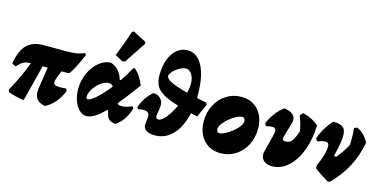

<svg xmlns="http://www.w3.org/2000/svg" viewBox="-75 -1172 3147 1583"><g transform="rotate(15 1498.5 -380.5)"><path d="M382 -201Q382 -185 394.5 -178Q407 -171 436 -171Q458 -171 489 -174L499 -156Q451 -36 356 11Q310 1 289 -22.5Q268 -46 268 -88Q268 -105 271 -124L298 -301H255L176 9Q116 3 43 -23L35 -42Q108 -174 155 -300Q113 -299 92.5 -288Q72 -277 41 -244H35L9 -257L7 -264Q27 -373 76 -422Q125 -471 215 -471H415Q464 -471 499 -477Q534 -483 564 -497L576 -483Q546 -415 527 -378Q508 -341 488 -310L475 -301H416L394 -247Q382 -217 382 -201Z M970 -152Q1010 -152 1056 -175L1067 -159Q1036 -50 957 3Q918 1 897.5 -21Q877 -43 872 -87L862 -91Q815 -43 777.5 -20.5Q740 2 709 2Q675 2 647 -24.5Q619 -51 602.5 -97Q586 -143 586 -198Q586 -269 615 -333Q644 -397 692 -436Q740 -475 793 -475Q872 -448 898 -357H907Q949 -418 980 -479L994 -481Q1045 -439 1077 -356Q999 -249 930 -165Q940 -152 970 -152ZM856 -288Q846 -309 820 -309Q789 -309 753.5 -284Q718 -259 694 -222Q670 -185 670 -153Q670 -134 683 -134Q707 -134 754.5 -177Q802 -220 856 -288ZM901 -515 877 -511 813 -547Q858 -658 893 -765L908 -773L1018 -716L1024 -700Z M1592 -231Q1578 -235 1536 -244Q1510 -124 1447 -57Q1384 10 1294 10Q1246 10 1219.5 -8.5Q1193 -27 1196 -58L1202 -123Q1204 -145 1190.5 -157Q1177 -169 1151 -169Q1130 -169 1106 -162L1096 -177Q1124 -263 1194 -324Q1231 -324 1255 -300.5Q1279 -277 1279 -242Q1279 -231 1278 -225L1267 -154Q1265 -141 1271 -132.5Q1277 -124 1289 -124Q1316 -124 1351 -167Q1386 -210 1418 -276Q1330 -303 1284.5 -330Q1239 -357 1221.5 -393Q1204 -429 1204 -485Q1204 -558 1226 -615.5Q1248 -673 1287.5 -705.5Q1327 -738 1377 -738Q1459 -738 1505.5 -649.5Q1552 -561 1552 -406V-378L1636 -360L1642 -341ZM1462 -399Q1473 -443 1473 -477Q1473 -525 1453 -557Q1433 -589 1402 -589Q1379 -589 1349 -572.5Q1319 -556 1297 -532.5Q1275 -509 1275 -492Q1275 -469 1320 -446.5Q1365 -424 1462 -399Z M1655 -207Q1655 -285 1688 -347.5Q1721 -410 1778 -446Q1835 -482 1906 -482Q1965 -482 2010 -454.5Q2055 -427 2079.5 -377Q2104 -327 2104 -263Q2104 -186 2071.5 -123Q2039 -60 1982 -24Q1925 12 1855 12Q1795 12 1750 -15.5Q1705 -43 1680 -93Q1655 -143 1655 -207ZM1979 -292Q1979 -306 1972 -315Q1965 -324 1955 -324Q1927 -324 1885 -298Q1843 -272 1811.5 -236.5Q1780 -201 1780 -176Q1780 -162 1786 -153.5Q1792 -145 1802 -145Q1830 -145 1872.5 -171Q1915 -197 1947 -232Q1979 -267 1979 -292Z M2199 -72Q2199 -87 2203 -100L2239 -241Q2245 -264 2245 -279Q2245 -295 2237 -302Q2229 -309 2212 -309Q2195 -309 2160 -301L2149 -324Q2170 -373 2201.5 -414.5Q2233 -456 2270 -482Q2365 -468 2365 -406Q2365 -393 2360 -375L2331 -277Q2323 -248 2323 -238Q2323 -228 2329 -224.5Q2335 -221 2350 -221Q2372 -221 2387 -230.5Q2402 -240 2414.5 -263.5Q2427 -287 2443 -333Q2430 -403 2406 -460L2431 -484Q2511 -465 2566 -415Q2563 -296 2526.5 -199.5Q2490 -103 2429 -48.5Q2368 6 2295 6Q2250 6 2224.5 -15Q2199 -36 2199 -72Z M2994 -383Q2954 -159 2789 6L2771 9Q2700 -33 2649 -73V-95L2673 -110L2649 -95Q2676 -157 2687.5 -197.5Q2699 -238 2699 -273Q2699 -305 2668 -305Q2644 -305 2603 -289L2586 -309Q2602 -357 2628.5 -401Q2655 -445 2688 -480Q2747 -480 2772 -460Q2797 -440 2797 -387Q2797 -331 2766 -209L2785 -206Q2835 -264 2870 -331L2871 -386Q2871 -438 2866 -474L2892 -484Q2954 -457 2994 -383Z"/></g></svg>

Font: Alegreya Black
Style: Italic
Weight: 900
Italic angle: -7°
Designer: Juan Pablo del Peral
Foundry: Huerta Tipografica
Version: Version 2.007; ttfautohint (v1.6)